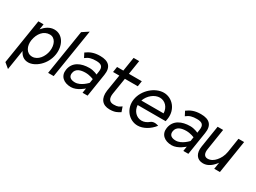

<svg xmlns="http://www.w3.org/2000/svg" viewBox="-47 -1314 2901 2178"><g transform="rotate(30 1403.5 -225.5)"><path d="M8 136 73 190 114 -70C136 -25 170 11 232 11C320 11 439 -83 461 -225C480 -344 421 -462 307 -462C244 -462 195 -424 158 -379L169 -451H101ZM139 -225C154 -318 210 -387 290 -387C361 -387 396 -310 383 -225C371 -147 315 -68 240 -68C161 -68 127 -147 139 -225Z M489 0H562L664 -641L582 -587Z M647 -132C633 -45 695 11 792 11C873 11 950 -62 950 -62L940 0H1006L1053 -299C1071 -410 1019 -462 906 -462C826 -462 776 -440 729 -405L758 -349C799 -382 836 -391 895 -391C964 -391 991 -366 980 -299L974 -258C974 -258 926 -283 869 -283C760 -283 664 -241 647 -132ZM724 -133C734 -197 794 -214 858 -214C912 -214 963 -192 963 -192L955 -139C955 -139 884 -58 806 -58C751 -58 716 -81 724 -133Z M1122 -377H1204L1169 -160C1154 -50 1204 11 1299 11C1367 11 1396 -7 1433 -30L1411 -93C1379 -72 1370 -60 1311 -60C1253 -60 1232 -98 1243 -166L1277 -377H1446L1457 -449H1288L1317 -632H1244L1215 -449H1133Z M1481 -226C1460 -95 1552 11 1665 11C1738 11 1817 -35 1870 -104C1870 -104 1812 -129 1773 -99C1744 -75 1712 -60 1677 -60C1609 -60 1555 -116 1551 -192H1918L1924 -226C1945 -357 1853 -462 1740 -462C1627 -462 1502 -357 1481 -226ZM1562 -257C1589 -334 1660 -391 1729 -391C1798 -391 1851 -334 1853 -257Z M1967 -132C1953 -45 2015 11 2112 11C2193 11 2270 -62 2270 -62L2260 0H2326L2373 -299C2391 -410 2339 -462 2226 -462C2146 -462 2096 -440 2049 -405L2078 -349C2119 -382 2156 -391 2215 -391C2284 -391 2311 -366 2300 -299L2294 -258C2294 -258 2246 -283 2189 -283C2080 -283 1984 -241 1967 -132ZM2044 -133C2054 -197 2114 -214 2178 -214C2232 -214 2283 -192 2283 -192L2275 -139C2275 -139 2204 -58 2126 -58C2071 -58 2036 -81 2044 -133Z M2415 -148C2400 -53 2439 11 2523 11C2589 11 2641 -35 2679 -87L2665 0H2739L2807 -432H2733L2704 -245C2695 -189 2670 -144 2642 -113C2618 -85 2583 -61 2542 -61C2495 -61 2480 -101 2489 -156L2532 -432H2460Z"/></g></svg>

Font: Charger Sport
Style: NrwObl
Weight: 400
Designer: Jasper
Foundry: Cannot Into Space Fonts
Version: Version 1.1